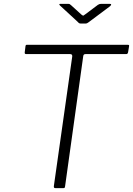

<svg xmlns="http://www.w3.org/2000/svg" viewBox="-20 -974 688 994"><path d="M112 -735Q113 -740 114 -741Q115 -742 120 -742H642Q647 -742 648 -740Q649 -738 648 -733L643 -703Q642 -699 640 -696.5Q638 -694 633 -694H424Q418 -694 415 -692Q412 -690 411 -684L317 -10Q316 -3 314 -1.5Q312 0 307 0H268Q262 0 260 -2.5Q258 -5 259 -12L354 -682Q355 -694 343 -694H115Q107 -694 108 -703ZM487 -949Q492 -952 495.5 -953Q499 -954 503 -954H548Q555 -954 555.5 -951Q556 -948 550 -942L439 -859Q436 -857 432 -854.5Q428 -852 422 -852H399Q391 -852 387.5 -855.5Q384 -859 380 -863L291 -945Q287 -949 287 -951.5Q287 -954 292 -954H333Q338 -954 341 -952.5Q344 -951 348 -947L402 -898Q410 -892 411.5 -893Q413 -894 423 -901Z"/></svg>

Font: Libre Franklin ExtraLight
Style: Italic
Weight: 250
Italic angle: -8°
Designer: Pablo Impallari, Rodrigo Fuenzalida, Nhung Nguyen
Foundry: Impallari Type
Version: Version 3.000